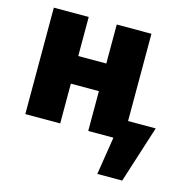

<svg xmlns="http://www.w3.org/2000/svg" viewBox="-106 -632 907 924"><g transform="rotate(15 348.0 -170.5)"><path d="M223.6 -335.9H363.3V-530.3H536.1V-95.7H673.8L583 188.5H459L488.8 0H363.3V-198.2H223.6V0H49.8V-530.3H223.6Z"/></g></svg>

Font: Pretendard Std Black
Style: Regular
Weight: 900
Designer: Base glyphs from Inter by Rasmus Andersson; Hangeul glyphs from Noto Sans CJK(Source Han Sans) by Jang Soo-young and Kan
Foundry: Kil Hyung-jin
Version: Version 1.309